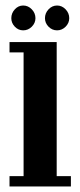

<svg xmlns="http://www.w3.org/2000/svg" viewBox="-20 -676 290 696"><path d="M14.5 0V-37.5H65.5V-486H14.5V-523.5H185.5V-37.5H237V0ZM187 -566Q169 -566 156 -579.2Q143 -592.5 143 -610Q143 -628.5 156 -642.2Q169 -656 187 -656Q204.5 -656 217.8 -642.2Q231 -628.5 231 -610Q231 -592.5 217.8 -579.2Q204.5 -566 187 -566ZM64 -566Q46.5 -566 33.8 -579.2Q21 -592.5 21 -610Q21 -628.5 33.8 -642.2Q46.5 -656 64 -656Q82 -656 95.2 -642.2Q108.5 -628.5 108.5 -610Q108.5 -592.5 95.2 -579.2Q82 -566 64 -566Z"/></svg>

Font: Imbue 10pt
Style: Bold
Weight: 700
Designer: Tyler Finck
Foundry: Etcetera Type Company
Version: Version 1.102; ttfautohint (v1.8.3)